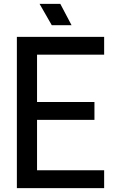

<svg xmlns="http://www.w3.org/2000/svg" viewBox="-20 -970 597 990"><path d="M517 -780V-688H171V-444H467V-352H171V-92H517V0H67V-780ZM291 -950 349 -840H247L184 -950Z"/></svg>

Font: Cooper Hewitt
Style: Regular
Weight: 707
Designer: Village Type and Design LLC
Foundry: Cooper Hewitt Smithsonian Design Museum
Version: 1.000